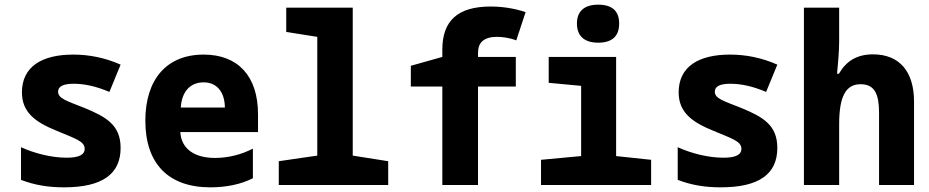

<svg xmlns="http://www.w3.org/2000/svg" viewBox="-20 -793 3981 823"><path d="M254 10C419 10 497 -47 497 -159C497 -257 435 -292 343 -330C268 -360 229 -370 229 -400C229 -423 252 -434 295 -434C343 -434 392 -423 449 -399L497 -516C429 -546 361 -559 294 -559C159 -559 74 -507 74 -397C74 -312 131 -270 219 -234C302 -199 343 -188 343 -155C343 -129 317 -117 266 -117C200 -117 127 -136 70 -162V-22C130 1 189 10 254 10Z M882 10C950 10 1013 -3 1064 -29V-156C1016 -131 960 -116 901 -116C818 -116 757 -152 753 -227H1086V-303C1086 -468 999 -559 853 -559C691 -559 603 -449 603 -276C603 -92 701 10 882 10ZM944 -332H755C759 -401 796 -440 853 -440C907 -440 943 -402 944 -332Z M1175 0H1644V-102L1492 -126V-760H1207V-656L1340 -635V-126L1175 -102Z M1876 0H2029V-422H2191V-549H2029V-566C2029 -611 2054 -635 2111 -635C2130 -635 2161 -632 2193 -620L2233 -741C2183 -758 2130 -765 2083 -765C1942 -765 1876 -704 1876 -580V-549L1741 -511V-422H1876Z M2544 -610C2606 -610 2634 -640 2634 -692C2634 -745 2605 -773 2544 -773C2485 -773 2453 -745 2453 -692C2453 -637 2487 -610 2544 -610ZM2299 0H2771V-108L2621 -124V-549H2332V-438L2471 -425V-124L2299 -108Z M3069 10C3234 10 3312 -47 3312 -159C3312 -257 3250 -292 3158 -330C3083 -360 3044 -370 3044 -400C3044 -423 3067 -434 3110 -434C3158 -434 3207 -423 3264 -399L3312 -516C3244 -546 3176 -559 3109 -559C2974 -559 2889 -507 2889 -397C2889 -312 2946 -270 3034 -234C3117 -199 3158 -188 3158 -155C3158 -129 3132 -117 3081 -117C3015 -117 2942 -136 2885 -162V-22C2945 1 3004 10 3069 10Z M3426 0H3577V-260C3577 -381 3606 -432 3669 -432C3730 -432 3748 -388 3748 -310V0H3898V-357C3898 -486 3836 -560 3722 -560C3653 -560 3607 -531 3576 -477H3568C3572 -522 3577 -570 3577 -616V-760H3426Z"/></svg>

Font: Noto Sans Mono SemiCondensed ExtraBold
Style: Regular
Weight: 800
Width: 4
Designer: Monotype Design Team
Foundry: Monotype Imaging Inc.
Version: Version 2.014